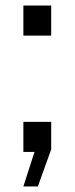

<svg xmlns="http://www.w3.org/2000/svg" viewBox="-20 -546 268 690"><path d="M64 124 104 0H64V-108H164V-9L116 124ZM64 -418V-526H164V-418Z"/></svg>

Font: Archivo Narrow
Style: Regular
Weight: 400
Designer: Hector Gatti
Foundry: Omnibus-Type
Version: Version 3.002